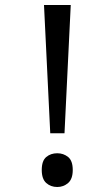

<svg xmlns="http://www.w3.org/2000/svg" viewBox="-20 -734 423 768"><path d="M181 -201 156 -714H263L238 -201ZM147 -54Q147 -91 165 -106Q183 -121 209 -121Q234 -121 252.5 -106Q271 -91 271 -54Q271 -18 252.5 -2Q234 14 209 14Q183 14 165 -2Q147 -18 147 -54Z"/></svg>

Font: hextelugu15
Style: Book
Weight: 400
Designer: Jelle Bosma - Monotype Design Team
Foundry: Monotype Imaging Inc.
Version: Version 2.003